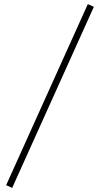

<svg xmlns="http://www.w3.org/2000/svg" viewBox="-20 -768 517 931"><path d="M39.1 143.1 9.8 129.9 405.8 -748 435.1 -734.9Z"/></svg>

Font: Fin Serif Display
Style: Italic
Weight: 400
Italic angle: -12°
Designer: J. Blake Harris
Version: Version 1.006;FEAKit 1.0